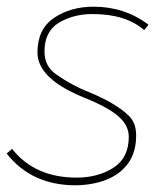

<svg xmlns="http://www.w3.org/2000/svg" viewBox="-25 -544 492 574"><path d="M202 10Q69 10 -5 -85L11 -99Q79 -13 204 -13Q268 -13 314 -42.5Q360 -72 360 -135Q360 -168 331 -194.5Q302 -221 232 -250Q87 -307 87 -387Q87 -457 136.5 -490.5Q186 -524 255 -524Q348 -524 419 -470L406 -454Q351 -502 252 -502Q194 -502 151 -476Q108 -450 108 -390Q108 -345 144 -321Q189 -289 240 -269Q277 -254 309 -235.5Q341 -217 361.5 -196.5Q382 -176 382 -139Q382 -89.5 358.8 -56.8Q335.5 -24 295 -7.5Q254.5 9 202 10Z"/></svg>

Font: Argentum Sans Thin
Style: Italic
Weight: 100
Italic angle: -11°
Designer: Julieta Ulanovsky (font), Cristiano Sobral (main changes and remaster)
Foundry: Julieta Ulanovsky (font), Cristiano Sobral (main changes and remaster)
Version: Version 2.007;June 15, 2022;FontCreator 14.0.0.2814 64-bit; 